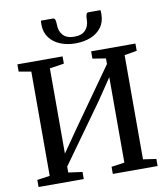

<svg xmlns="http://www.w3.org/2000/svg" viewBox="-102 -1061 1002 1146"><g transform="rotate(-10 399.0 -488.0)"><path d="M38 0V-43L115 -54V-686L40.5 -699V-743H314.5V-699L227.5 -686V-169L322.5 -306L567.5 -652V-686L487.5 -699V-743H756V-699L680.5 -686V-54.5L759.5 -43V0H488V-43L567.5 -54.5V-572.5L481.5 -445L227.5 -90.5V-54.5L312 -43V0ZM296.5 -975.5Q308 -975.5 311 -962.5Q314 -949.5 314 -935Q314 -895.5 336.5 -871Q359 -846.5 404.5 -846.5Q450.5 -846.5 472.8 -871Q495 -895.5 495 -935Q495 -949.5 498.2 -962.5Q501.5 -975.5 512 -975.5H585Q586 -970.5 586.2 -964.5Q586.5 -958.5 586.5 -952.5Q586.5 -904.5 562.5 -871.8Q538.5 -839 497.2 -822.5Q456 -806 404.5 -806Q354.5 -806 313.2 -822.8Q272 -839.5 247.5 -872.2Q223 -905 223 -952.5Q223 -958.5 223.5 -964.5Q224 -970.5 224 -975.5Z"/></g></svg>

Font: Merriweather 48pt Medium
Style: Regular
Weight: 500
Version: Version 2.100